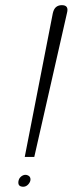

<svg xmlns="http://www.w3.org/2000/svg" viewBox="-20 -730 282 745"><path d="M185 -679 76 -121H113L240 -680Q244 -695 239 -702.5Q234 -710 220 -710Q207 -710 198 -703Q189 -696 185 -679ZM84 -51Q76 -53 68 -49Q60 -45 55 -37Q50 -27 51.5 -17.5Q53 -8 64 -6Q74 -4 82 -8.5Q90 -13 95 -22Q100 -31 97.5 -39.5Q95 -48 84 -51Z"/></svg>

Font: Advent Pro Light
Style: Italic
Weight: 300
Italic angle: -12°
Version: Version 3.000